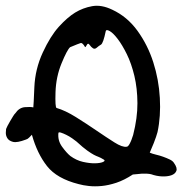

<svg xmlns="http://www.w3.org/2000/svg" viewBox="-48 -642 635 665"><path d="M470.7 -113.3Q479.5 -109.4 492.2 -106.4Q504.9 -103.5 517.1 -99.1Q529.3 -94.7 540 -89.6Q550.8 -84.5 555.2 -76.7Q566.9 -60.1 562.7 -49.8Q558.6 -39.6 545.4 -34.9Q532.2 -30.3 513.4 -31Q494.6 -31.7 475.1 -38.6Q468.8 -40 460.2 -40.5Q451.7 -41 442.9 -40.5Q434.1 -40 425.5 -38.8Q417 -37.6 412.1 -37.6Q382.3 -18.1 355 -9Q327.6 0 304 2.2Q280.3 4.4 260 2.2Q239.7 0 224.1 -4.4Q148.9 -23.4 114.7 -66.9Q80.6 -110.4 62.5 -175.3Q58.6 -171.4 53.2 -165.8Q47.9 -160.2 42 -158.7Q11.2 -147 -2.9 -150.6Q-17.1 -154.3 -22.7 -163.6Q-28.3 -172.9 -27.8 -183.1Q-27.3 -193.4 -26.9 -195.3Q-25.9 -198.2 -22 -206.1Q-18.1 -213.9 -12.9 -222.4Q-7.8 -231 -2.9 -239Q2 -247.1 4.9 -249.5Q18.1 -269 37.8 -270.8Q57.6 -272.5 67.4 -270Q68.4 -277.3 71 -340.1Q73.7 -402.8 100.1 -460Q126.5 -517.1 156 -549.6Q185.5 -582 212.2 -598.4Q238.8 -614.7 271 -620.6Q303.2 -626.5 340.8 -608.4Q393.1 -584 428.5 -534.9Q463.9 -485.8 482.9 -426.3Q502 -366.7 505.6 -303Q509.3 -239.3 497.6 -184.6Q496.1 -178.2 492.4 -167.7Q488.8 -157.2 484.6 -146.5Q480.5 -135.7 476.3 -126.7Q472.2 -117.7 470.7 -113.3ZM194.8 -478.5Q184.6 -469.7 165.3 -422.9Q146 -376 144.3 -323Q142.6 -270 147.9 -268.1Q178.2 -259.3 214.6 -236.6Q251 -213.9 285.6 -190.2Q320.3 -166.5 348.1 -148.9Q376 -131.3 390.6 -133.8Q395 -134.3 398.2 -139.2Q401.4 -144 404.5 -150.9Q407.7 -157.7 409.7 -164.6Q411.6 -171.4 413.1 -174.3Q428.2 -233.4 428 -284.7Q427.7 -335.9 417.5 -378.9Q407.2 -421.9 391.4 -454.1Q375.5 -486.3 359.9 -506.8Q344.2 -527.3 332.3 -534.2Q320.3 -541 318.4 -534.7Q309.6 -492.2 301.8 -487.5Q293.9 -482.9 287.1 -476.8Q280.3 -470.7 273.9 -474.9Q267.6 -479 262.2 -486.8Q256.8 -494.6 252.7 -486.3Q248.5 -478 246.6 -479Q237.8 -494.6 231.4 -492.9Q225.1 -491.2 194.8 -478.5ZM154.3 -181.6Q151.4 -155.3 167 -133.8Q182.6 -112.3 195.8 -101.6Q216.8 -86.4 239.5 -81.3Q262.2 -76.2 280.5 -76.4Q298.8 -76.7 308.3 -80.8Q317.9 -85 312 -88.9Q300.3 -96.2 292.7 -98.9Q285.2 -101.6 276.9 -106Q268.6 -110.4 254.4 -120.4Q240.2 -130.4 216.8 -151.9Q211.4 -156.2 201.7 -163.1Q191.9 -169.9 181.4 -175Q170.9 -180.2 163.1 -182.6Q155.3 -185.1 154.3 -181.6Z"/></svg>

Font: AKL 022
Style: Regular
Weight: 400
Designer: AKL
Foundry: AKL
Version: Version 2.053;August 19, 2024;FontCreator 13.0.0.2675 64-bit